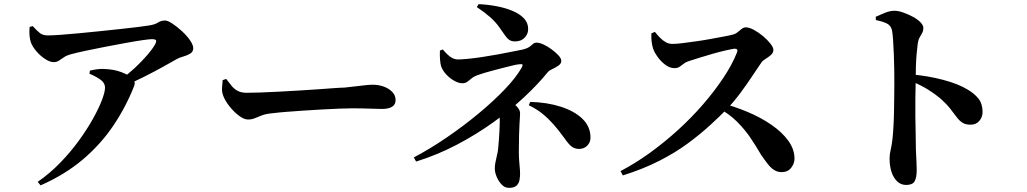

<svg xmlns="http://www.w3.org/2000/svg" viewBox="-20 -842 4960 927"><path d="M564 -459Q600 -485 632.5 -515.5Q665 -546 690.5 -575.5Q716 -605 729 -628Q737 -644 732.5 -648.5Q728 -653 714 -653Q702 -653 667.5 -648Q633 -643 586.5 -634.5Q540 -626 490.5 -616.5Q441 -607 396.5 -597.5Q352 -588 322 -580Q303 -575 289.5 -566Q276 -557 265 -549.5Q254 -542 239 -542Q221 -542 198 -557Q175 -572 156.5 -593.5Q138 -615 130 -635Q124 -651 122.5 -671Q121 -691 123 -712L138 -716Q159 -693 173 -682Q187 -671 211 -671Q234 -671 273.5 -674Q313 -677 362 -681.5Q411 -686 463 -691.5Q515 -697 562 -702Q609 -707 645.5 -711.5Q682 -716 699 -719Q727 -723 742.5 -733Q758 -743 776 -743Q790 -743 812.5 -728Q835 -713 858.5 -691.5Q882 -670 897.5 -647.5Q913 -625 913 -609Q913 -592 898 -583Q883 -574 864.5 -569Q846 -564 834 -557Q807 -542 767 -519.5Q727 -497 679 -473Q631 -449 580 -426ZM162 36Q220 -4 270 -55.5Q320 -107 360 -162Q400 -217 428.5 -268Q457 -319 472 -358.5Q487 -398 487 -418Q487 -442 465 -457.5Q443 -473 412 -486L414 -501Q431 -505 448 -507.5Q465 -510 484 -509Q532 -507 566.5 -493.5Q601 -480 613 -469Q624 -461 628.5 -450.5Q633 -440 627 -425Q587 -324 526.5 -234.5Q466 -145 380 -72Q294 1 176 53Z M1177 -265Q1158 -265 1133.5 -283.5Q1109 -302 1088 -328.5Q1067 -355 1058 -379Q1051 -396 1052 -416.5Q1053 -437 1055 -455L1072 -461Q1087 -441 1099.5 -426Q1112 -411 1129 -402.5Q1146 -394 1172 -394Q1199 -394 1239.5 -395.5Q1280 -397 1328 -399.5Q1376 -402 1424.5 -405Q1473 -408 1517 -411Q1561 -414 1593.5 -416.5Q1626 -419 1642 -419Q1692 -424 1726 -428.5Q1760 -433 1778 -433Q1809 -433 1834 -423.5Q1859 -414 1874.5 -397.5Q1890 -381 1890 -359Q1890 -337 1873 -326.5Q1856 -316 1824 -316Q1795 -316 1763.5 -317.5Q1732 -319 1679 -319Q1656 -319 1618.5 -317.5Q1581 -316 1536 -313.5Q1491 -311 1446 -308Q1401 -305 1363 -302Q1325 -299 1302 -296Q1266 -293 1246 -285.5Q1226 -278 1211 -271.5Q1196 -265 1177 -265Z M1978 -82Q2056 -123 2136.5 -178Q2217 -233 2289.5 -293Q2362 -353 2417 -410.5Q2472 -468 2499 -516Q2504 -526 2503 -529.5Q2502 -533 2492 -532Q2483 -532 2464.5 -528Q2446 -524 2421.5 -517.5Q2397 -511 2371 -504.5Q2345 -498 2322 -491Q2299 -484 2285 -479Q2268 -473 2257 -463.5Q2246 -454 2236 -447Q2226 -440 2212 -440Q2195 -440 2174 -451.5Q2153 -463 2135.5 -481.5Q2118 -500 2110 -521Q2106 -534 2104.5 -555Q2103 -576 2104 -598L2118 -603Q2130 -589 2141.5 -578Q2153 -567 2165.5 -561Q2178 -555 2192 -555Q2209 -555 2239.5 -558Q2270 -561 2307 -566.5Q2344 -572 2382 -579Q2420 -586 2452 -592.5Q2484 -599 2505 -603Q2525 -608 2535.5 -615.5Q2546 -623 2553 -629.5Q2560 -636 2571 -636Q2585 -636 2604.5 -627Q2624 -618 2643.5 -603.5Q2663 -589 2676.5 -574.5Q2690 -560 2690 -548Q2690 -535 2676.5 -525.5Q2663 -516 2647.5 -509Q2632 -502 2625 -494Q2580 -438 2513.5 -375.5Q2447 -313 2364.5 -253.5Q2282 -194 2187 -144Q2092 -94 1989 -62ZM2437 65Q2417 65 2402 49Q2387 33 2378 11.5Q2369 -10 2369 -28Q2369 -43 2371.5 -55.5Q2374 -68 2380 -95Q2383 -105 2385 -123Q2387 -141 2388.5 -163.5Q2390 -186 2391.5 -210Q2393 -234 2393 -255Q2393 -282 2390 -302.5Q2387 -323 2383 -337L2414 -368Q2431 -361 2449 -349.5Q2467 -338 2479 -323.5Q2491 -309 2491 -295Q2491 -286 2490 -273Q2489 -260 2488 -239.5Q2487 -219 2486 -187.5Q2485 -156 2485 -108Q2485 -79 2488 -49Q2491 -19 2491 -3Q2491 12 2488 28Q2485 44 2473.5 54.5Q2462 65 2437 65ZM2776 -123Q2757 -123 2742.5 -132.5Q2728 -142 2705 -175Q2677 -214 2652 -242Q2627 -270 2599.5 -292.5Q2572 -315 2533 -334L2540 -350Q2621 -348 2687 -327Q2753 -306 2792 -268.5Q2831 -231 2831 -177Q2831 -155 2815.5 -139Q2800 -123 2776 -123ZM2467 -642Q2449 -642 2438 -650Q2427 -658 2417 -673Q2407 -688 2391 -710Q2373 -736 2345.5 -760Q2318 -784 2282 -808L2291 -822Q2335 -820 2377.5 -812Q2420 -804 2454.5 -789.5Q2489 -775 2509.5 -753.5Q2530 -732 2530 -702Q2530 -677 2512.5 -659.5Q2495 -642 2467 -642Z M2976 -16Q3047 -53 3117 -103.5Q3187 -154 3252.5 -213.5Q3318 -273 3373.5 -337Q3429 -401 3472 -465.5Q3515 -530 3538 -588Q3546 -607 3527 -607Q3512 -605 3483.5 -598.5Q3455 -592 3421.5 -582.5Q3388 -573 3358 -563.5Q3328 -554 3309 -548Q3292 -543 3281.5 -534.5Q3271 -526 3261 -519.5Q3251 -513 3236 -513Q3214 -513 3192.5 -529Q3171 -545 3155 -567.5Q3139 -590 3133 -608Q3128 -624 3126 -642.5Q3124 -661 3125 -681L3142 -688Q3153 -674 3166 -660.5Q3179 -647 3194 -638.5Q3209 -630 3226 -630Q3246 -630 3277.5 -634Q3309 -638 3344.5 -643Q3380 -648 3414.5 -654.5Q3449 -661 3476.5 -666Q3504 -671 3518 -675Q3531 -678 3541 -686.5Q3551 -695 3561 -702.5Q3571 -710 3581 -710Q3597 -710 3619.5 -698Q3642 -686 3663.5 -668Q3685 -650 3699.5 -631.5Q3714 -613 3714 -601Q3714 -587 3702 -576.5Q3690 -566 3676 -557.5Q3662 -549 3656 -540Q3638 -514 3612.5 -475.5Q3587 -437 3556.5 -395.5Q3526 -354 3490 -316Q3456 -281 3408.5 -237.5Q3361 -194 3300 -149Q3239 -104 3161 -64.5Q3083 -25 2987 5ZM3754 -11Q3734 -11 3718 -21Q3702 -31 3687.5 -49.5Q3673 -68 3655 -94Q3630 -137 3603 -177Q3576 -217 3538 -255Q3500 -293 3440 -326L3456 -346Q3524 -329 3588.5 -302Q3653 -275 3704.5 -239.5Q3756 -204 3786 -162.5Q3816 -121 3816 -76Q3816 -53 3800 -32Q3784 -11 3754 -11Z M4355 51Q4330 51 4312 34Q4294 17 4284.5 -11.5Q4275 -40 4275 -77Q4275 -97 4280 -117.5Q4285 -138 4289 -171Q4292 -199 4294 -235.5Q4296 -272 4296.5 -311Q4297 -350 4297.5 -384Q4298 -418 4298 -440Q4298 -472 4297.5 -508.5Q4297 -545 4295.5 -581Q4294 -617 4292 -647Q4290 -677 4287 -694Q4282 -719 4261 -729Q4240 -739 4209 -745L4208 -761Q4230 -771 4253.5 -780.5Q4277 -790 4299 -790Q4317 -790 4341 -781.5Q4365 -773 4387.5 -761Q4410 -749 4424 -734.5Q4438 -720 4438 -708Q4438 -693 4432.5 -683Q4427 -673 4420.5 -662Q4414 -651 4411 -632Q4408 -610 4405.5 -581Q4403 -552 4402 -519Q4401 -486 4401 -451Q4400 -411 4399.5 -367Q4399 -323 4399.5 -279Q4400 -235 4401 -195Q4402 -155 4402 -121Q4404 -83 4405 -57.5Q4406 -32 4406 -22Q4406 17 4395.5 34Q4385 51 4355 51ZM4666 -240Q4642 -240 4627 -249.5Q4612 -259 4599 -276.5Q4586 -294 4568 -317Q4550 -340 4521 -366Q4495 -388 4461.5 -409Q4428 -430 4378 -451V-483Q4460 -476 4533.5 -456.5Q4607 -437 4651 -410Q4684 -391 4704 -366Q4724 -341 4724 -301Q4724 -277 4708.5 -258.5Q4693 -240 4666 -240Z"/></svg>

Font: Noto Serif HK ExtraLight
Style: Bold
Weight: 700
Version: Version 2.002-H1;hotconv 1.1.0;makeotfexe 2.6.0